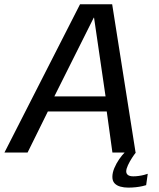

<svg xmlns="http://www.w3.org/2000/svg" viewBox="-42 -696 724 876"><path d="M-21.7 0H83.8L176.4 -187.5H445L470.9 0H576.6L469.8 -676.4H323.1ZM206 -256.3 385.7 -615.3H387.1L439.6 -256.3ZM542.9 160Q560.5 160 577.4 158.2Q594.3 156.3 607.3 153.4Q620.2 150.5 624.8 148.8L632.1 96.9Q626.8 99.1 615.7 101.9Q604.7 104.8 591.7 106.6Q578.7 108.5 566.4 108.5Q549.9 108.5 541.9 102.5Q533.9 96.5 533.9 85.9Q533.9 74.5 541.8 57.7Q549.6 41 560.1 24.7Q570.6 8.5 577.7 0H526.5Q515.1 11.4 501.8 30.4Q488.6 49.5 479.6 70.9Q470.7 92.3 470.7 111.1Q470.7 129.5 480.6 140.2Q490.5 150.8 507.1 155.4Q523.6 160 542.9 160Z"/></svg>

Font: Anybody Thin
Style: Italic
Weight: 100
Italic angle: -10°
Designer: Tyler Finck
Foundry: Etcetera Type Company
Version: Version 1.114;gftools[0.9.25]